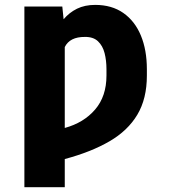

<svg xmlns="http://www.w3.org/2000/svg" viewBox="-20 -573 710 796"><path d="M243.7 -493.2Q267.1 -521 299.3 -536.9Q331.5 -552.7 374.5 -552.7Q443.4 -552.7 491.2 -519.3Q539.1 -485.8 564 -425.8Q588.9 -365.7 588.9 -286.1V-259.8Q588.9 -163.6 549.3 -97.4Q509.8 -31.2 433.8 12.9Q357.9 57.1 248.5 86.4V203.1H81.1V-545.9H238.3ZM248.5 -42.5Q327.1 -64 374.3 -118.9Q421.4 -173.8 421.4 -259.8V-286.1Q421.4 -322.3 413.6 -352.8Q405.8 -383.3 386.2 -401.9Q366.7 -420.4 332 -419.9Q269.5 -420.4 248.5 -377.9Z"/></svg>

Font: Inter Display Extra Bold
Style: Regular
Weight: 800
Designer: Rasmus Andersson
Foundry: rsms
Version: Version 4.000;git-4fc901f